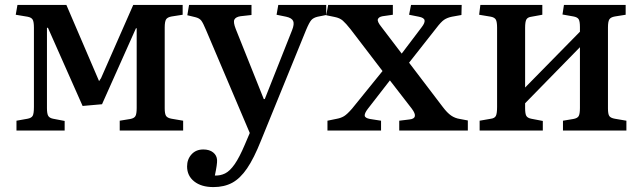

<svg xmlns="http://www.w3.org/2000/svg" viewBox="-20 -531 2611 781"><path d="M47 0V-40L92 -48Q108 -51 113 -60Q118 -69 118 -96V-418Q118 -442 113 -451Q108 -460 92 -463L44 -471L51 -511H250L383 -201L391 -213L522 -511H723V-471L678 -464Q661 -461 655.5 -452Q650 -443 650 -419V-90Q650 -68 655.5 -59.5Q661 -51 678 -48L725 -40V0H467V-40L510 -47Q526 -50 531 -59Q536 -68 536 -92V-416H533L395 -107L316 -100L175 -418H171V-91Q171 -69 176 -60Q181 -51 196 -48L243 -39V0Z M848 230Q799 230 770 207Q741 184 741 146Q741 117 759 97Q777 77 807 77Q832 77 847 89Q862 101 863 120Q864 136 854 183Q876 184 895.5 174.5Q915 165 934.5 137Q954 109 976 57L996 10L818 -409Q806 -438 798.5 -447.5Q791 -457 775 -461L742 -469L749 -511H1003V-470L958 -465Q939 -462 933.5 -451.5Q928 -441 939 -413L1053 -128H1057L1168 -408Q1178 -433 1172.5 -445.5Q1167 -458 1144 -463L1105 -471L1112 -511H1307V-470L1272 -463Q1255 -459 1246.5 -449.5Q1238 -440 1225 -409L1042 40Q1013 113 985 154Q957 195 924.5 212.5Q892 230 848 230Z M1312 0V-40L1351 -48Q1367 -51 1379.5 -58.5Q1392 -66 1412 -89L1536 -242L1406 -412Q1387 -436 1374.5 -447Q1362 -458 1341 -462L1307 -469L1315 -511H1578V-471L1536 -465Q1520 -462 1517 -452.5Q1514 -443 1531 -422L1614 -313L1695 -420Q1709 -438 1707 -448.5Q1705 -459 1684 -463L1644 -471L1652 -511H1858L1857 -470L1818 -463Q1799 -459 1786.5 -450.5Q1774 -442 1755 -417L1644 -276L1781 -96Q1799 -72 1815 -61Q1831 -50 1851 -47L1883 -41V0H1604V-40L1645 -45Q1685 -49 1655 -89L1566 -204L1476 -88Q1463 -71 1463.5 -61Q1464 -51 1485 -47L1530 -40V0Z M1931 0V-40L1977 -48Q1992 -50 1997 -59.5Q2002 -69 2002 -96V-418Q2002 -442 1997 -451Q1992 -460 1977 -463L1929 -471L1934 -511H2186V-471L2142 -463Q2126 -461 2121 -451.5Q2116 -442 2116 -418V-175L2339 -402V-421Q2339 -444 2334 -452.5Q2329 -461 2313 -464L2268 -472L2274 -511H2525V-471L2481 -464Q2464 -461 2458.5 -452Q2453 -443 2453 -419V-90Q2453 -67 2458.5 -59Q2464 -51 2481 -48L2528 -40V0H2270V-40L2312 -47Q2329 -50 2334 -59Q2339 -68 2339 -92V-339L2116 -111V-91Q2116 -68 2121 -59.5Q2126 -51 2141 -48L2188 -39V0Z"/></svg>

Font: Literata 36pt Medium
Style: Regular
Weight: 500
Designer: Latin by Veronika Burian and Jose Scaglione. Greek by Irene Vlachou. Cyrillic by Vera Evstafieva.
Foundry: TypeTogether
Version: Version 3.002